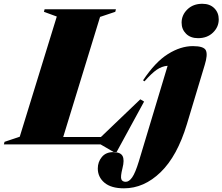

<svg xmlns="http://www.w3.org/2000/svg" viewBox="-76 -764 1177 1016"><path d="M453.5 -674.5 258.5 -39H458L666.5 -238.5L686.5 -226.5L541 40.5H525.5L456 0H-55.5L-52 -13.5L28.5 -40.5L224.5 -676.5L156.5 -701.5L160 -715H537.5L534 -701.5ZM885 -644Q885 -684.5 915.5 -714.2Q946 -744 994.5 -744Q1034.5 -744 1058 -720.5Q1081.5 -697 1081.5 -661.5Q1081.5 -621 1051 -591.5Q1020.5 -562 972 -562Q932 -562 908.5 -585.5Q885 -609 885 -644ZM913 -107Q862 62 774 147.2Q686 232.5 580 232.5Q512 232.5 476.8 202.8Q441.5 173 441.5 127.5Q441.5 93 462.8 67Q484 41 523 41Q561.5 41 572.5 61.5Q583.5 82 572 126.5Q561 170.5 566 184.2Q571 198 589.5 198Q607 198 623.5 174.5Q640 151 658.5 90.5L811 -416Q780.5 -413.5 753.8 -395.2Q727 -377 688.5 -333.5L681 -339Q746 -436.5 813 -478.2Q880 -520 944.5 -520Q1003 -520 1013.5 -497.2Q1024 -474.5 1007.5 -421Z"/></svg>

Font: Newsreader 72pt ExtraBold
Style: Italic
Weight: 800
Italic angle: -17°
Designer: Hugues Gentile
Foundry: Production Type
Version: Version 1.003; ttfautohint (v1.8.3)